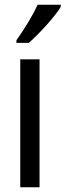

<svg xmlns="http://www.w3.org/2000/svg" viewBox="-20 -852 275 806"><path d="M235 -823V-832H138C117 -787 87 -737 49 -683V-672H101C142 -708 210 -781 235 -823ZM146 -66V-603H65V-66Z"/></svg>

Font: Noto Sans Malayalam UI ExtraCondensed
Style: Regular
Weight: 400
Width: 2
Designer: Jelle Bosma - Monotype Design Team
Foundry: Monotype Imaging Inc.
Version: Version 2.104